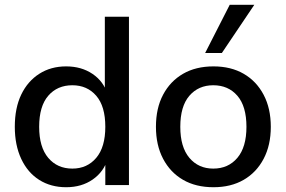

<svg xmlns="http://www.w3.org/2000/svg" viewBox="-20 -775 1196 804"><path d="M257 9Q193 9 144.5 -21.5Q96 -52 69 -109.5Q42 -167 42 -244Q42 -323 69 -379Q96 -435 144.5 -466Q193 -497 257 -497Q321 -497 367.5 -465.5Q414 -434 430 -381H419V-705H520V0H421V-110H431Q415 -56 368.5 -23.5Q322 9 257 9ZM283 -69Q345 -69 383 -114Q421 -159 421 -244Q421 -330 383 -374Q345 -418 283 -418Q220 -418 182 -374Q144 -330 144 -244Q144 -159 182 -114Q220 -69 283 -69Z M874 9Q800 9 746.5 -22Q693 -53 663 -110Q633 -167 633 -244Q633 -322 663 -378.5Q693 -435 746.5 -466Q800 -497 874 -497Q947 -497 1000.5 -466Q1054 -435 1084 -378Q1114 -321 1114 -244Q1114 -167 1084 -110Q1054 -53 1000.5 -22Q947 9 874 9ZM873 -69Q936 -69 974 -114Q1012 -159 1012 -244Q1012 -330 974 -374Q936 -418 873 -418Q811 -418 773 -374Q735 -330 735 -244Q735 -159 773 -114Q811 -69 873 -69ZM839 -553 942 -755H1045L909 -553Z"/></svg>

Font: Nunito Sans 12pt SemiBold
Style: Regular
Weight: 600
Designer: Vernon Adams
Foundry: Vernon Adams
Version: Version 3.101;gftools[0.9.27]